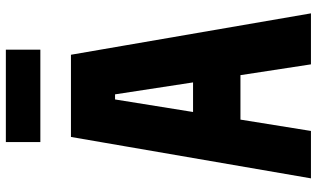

<svg xmlns="http://www.w3.org/2000/svg" viewBox="-228 -828 1057 640"><g transform="rotate(-90 300.0 -508.5)"><path d="M25 0 163 -800H437L575 0H405L305 -653H288L183 0ZM130 -235V-393H469V-235ZM146 -902V-1017H454V-902Z"/></g></svg>

Font: Martian Mono Condensed
Style: Bold
Weight: 700
Width: 3
Designer: Roman Shamin
Foundry: Evil Martians
Version: Version 1.000